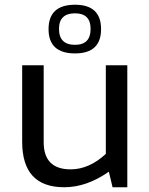

<svg xmlns="http://www.w3.org/2000/svg" viewBox="-20 -787 628 807"><path d="M515.1 -512.7V0H453.1L437.5 -65.4Q344.2 0 250 0Q73.2 0 73.2 -190.9V-512.7H163.6V-189.5Q163.6 -75.2 276.9 -75.2Q354.5 -75.2 424.8 -140.1V-512.7ZM295.4 -598.6Q360.8 -598.6 360.8 -665.5Q360.8 -731 295.4 -731Q228 -731 228 -665.5Q228 -598.6 295.4 -598.6ZM184.1 -664.6Q184.1 -767.1 295.4 -767.1Q404.8 -767.1 404.8 -664.6Q404.8 -562.5 295.4 -562.5Q184.1 -562.5 184.1 -664.6Z"/></svg>

Font: Voltera
Style: Regular
Weight: 400
Designer: Bernd Montag
Version: Version 1.301